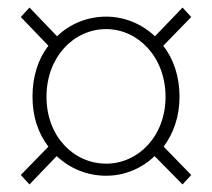

<svg xmlns="http://www.w3.org/2000/svg" viewBox="-20 -617 561 508"><path d="M58 -129 130 -204C165 -171 211 -152 261 -152C309 -152 355 -171 389 -204L463 -129L486 -154L413 -229C439 -264 455 -309 455 -361C455 -415 439 -461 412 -496L486 -572L463 -597L390 -521C355 -554 309 -573 261 -573C211 -573 165 -554 131 -521L58 -597L35 -572L108 -496C81 -461 66 -415 66 -361C66 -309 81 -264 108 -229L35 -154ZM261 -184C175 -184 103 -256 103 -361C103 -466 175 -540 261 -540C345 -540 418 -466 418 -361C418 -256 345 -184 261 -184Z"/></svg>

Font: Source Han Sans JP VF
Style: Regular
Weight: 250
Designer: Ryoko NISHIZUKA 西塚涼子 (kana, bopomofo & ideographs); Paul D. Hunt (Latin, Greek & Cyrillic); Sandoll Communications 산돌커뮤니
Foundry: Adobe
Version: Version 2.004;hotconv 1.0.118;makeotfexe 2.5.65603